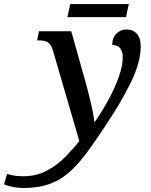

<svg xmlns="http://www.w3.org/2000/svg" viewBox="-184 -691 748 951"><path d="M-67 240Q-122 240 -164 222L-149 170Q-137 174 -118.5 178Q-100 182 -69 182Q-5 182 46.5 155Q98 128 138 87.5Q178 47 209 8L79 -438Q71 -468 55.5 -479.5Q40 -491 10 -491H0L9 -536H169L244 -269Q251 -243 260 -206.5Q269 -170 275.5 -137Q282 -104 283 -88H286Q325 -144 356 -202Q387 -260 405.5 -313Q424 -366 424 -410Q424 -434 412 -451Q400 -468 372 -468Q372 -505 393 -525Q414 -545 441 -545Q475 -545 494 -523.5Q513 -502 513 -461Q513 -383 464 -282.5Q415 -182 333 -60Q283 16 240.5 72.5Q198 129 154.5 166Q111 203 58 221.5Q5 240 -67 240ZM150 -606 164 -671H454L440 -606Z"/></svg>

Font: Noto Serif Medium
Style: Italic
Weight: 500
Italic angle: -12°
Designer: Monotype Design Team
Foundry: Monotype Imaging Inc.
Version: Version 2.014; ttfautohint (v1.8.4.7-5d5b)